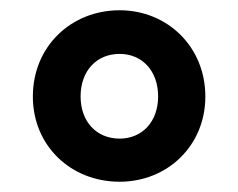

<svg xmlns="http://www.w3.org/2000/svg" viewBox="-20 -805 463 374"><path d="M213 -451C306 -451 380 -521 380 -617C380 -714 306 -785 213 -785C118 -785 44 -714 44 -617C44 -521 118 -451 213 -451ZM213 -535C168 -535 137 -568 137 -617C137 -667 168 -700 213 -700C257 -700 288 -667 288 -617C288 -568 257 -535 213 -535Z"/></svg>

Font: Noto Sans KR Black
Style: Regular
Weight: 900
Designer: Ryoko NISHIZUKA 西塚涼子 (kana, bopomofo & ideographs); Paul D. Hunt (Latin, Greek & Cyrillic); Sandoll Communications 산돌커뮤니
Foundry: Adobe
Version: Version 2.004;hotconv 1.0.118;makeotfexe 2.5.65603